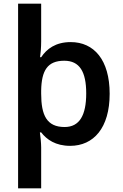

<svg xmlns="http://www.w3.org/2000/svg" viewBox="-20 -780 665 1040"><path d="M574 -272C574 -456 489 -552 363 -552C281 -552 233 -515 203 -470H197C200 -488 203 -524 203 -556V-760H78V240H203V18C203 -3 199 -46 196 -63H203C233 -24 281 10 360 10C487 10 574 -87 574 -272ZM447 -274C447 -156 411 -92 330 -92C233 -92 203 -156 203 -273V-290C205 -398 237 -451 328 -451C411 -451 447 -392 447 -274Z"/></svg>

Font: Noto Sans Syriac SemiBold
Style: Regular
Weight: 600
Designer: Patrick Giasson and the Monotype Design Team
Foundry: Monotype Imaging Inc.
Version: Version 3.000